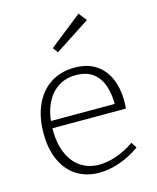

<svg xmlns="http://www.w3.org/2000/svg" viewBox="-118 -869 783 958"><g transform="rotate(-15 273.5 -390.0)"><path d="M276 7Q212 7 162.5 -23Q113 -53 85 -112Q57 -171 57 -255Q57 -339 85.5 -401.5Q114 -464 166.5 -498Q219 -532 290 -532Q356 -532 400 -503Q444 -474 466 -423Q488 -372 488 -306Q488 -298 487.5 -289.5Q487 -281 486 -268H90V-305H447L438 -299Q439 -351 425 -395.5Q411 -440 377.5 -467Q344 -494 287 -494Q230 -494 189.5 -464.5Q149 -435 127.5 -382.5Q106 -330 106 -261Q106 -189 128.5 -137.5Q151 -86 191.5 -59Q232 -32 286 -32Q327 -32 373.5 -47.5Q420 -63 468 -96L487 -67Q433 -29 379 -11Q325 7 276 7ZM231 -627 212 -654 380 -787 412 -745Z"/></g></svg>

Font: Bitter Thin Light
Style: Regular
Weight: 300
Version: Version 2.002